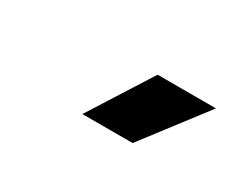

<svg xmlns="http://www.w3.org/2000/svg" viewBox="-36 -969 657 513"><g transform="rotate(30 292.5 -712.0)"><path d="M222.5 -616.5 344 -808H524L377.5 -616.5Z"/></g></svg>

Font: Encode Sans SC SemiExpanded
Style: Bold
Weight: 700
Width: 6
Designer: Multiple Designers
Foundry: Impallari Type
Version: Version 3.002